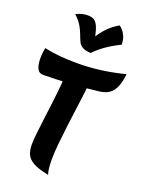

<svg xmlns="http://www.w3.org/2000/svg" viewBox="-203 -1209 1009 1334"><g transform="rotate(20 301.0 -542.0)"><path d="M1 -713Q1 -736 3.5 -756Q6 -776 9 -790Q68 -777 129 -772Q190 -767 252 -767Q341 -767 429.5 -779Q518 -791 602 -813Q596 -756 580.5 -718.5Q565 -681 538.5 -661.5Q512 -642 469 -636Q430 -631 375.5 -626Q321 -621 262 -617.5Q203 -614 149.5 -612Q96 -610 58 -610Q35 -610 22.5 -625.5Q10 -641 5.5 -665Q1 -689 1 -713ZM379 -684Q379 -653 372.5 -598Q366 -543 356.5 -474.5Q347 -406 338 -333.5Q329 -261 322.5 -194.5Q316 -128 316 -78Q316 -3 329 31Q252 16 213.5 -6Q175 -28 162.5 -58.5Q150 -89 150 -129Q150 -160 155.5 -210.5Q161 -261 169 -323.5Q177 -386 185.5 -454.5Q194 -523 200 -591Q206 -659 206 -720ZM441 -1115Q450 -1109 463.5 -1095Q477 -1081 488 -1056.5Q499 -1032 500 -994Q436 -962 392.5 -931Q349 -900 317 -866Q276 -868 255.5 -880Q235 -892 225 -912.5Q215 -933 205.5 -959.5Q196 -986 178.5 -1017.5Q161 -1049 124 -1083Q152 -1097 172 -1101Q192 -1105 212 -1105Q246 -1105 264.5 -1088.5Q283 -1072 296 -1030Q309 -988 323 -912L282 -943Q300 -975 320 -1004Q340 -1033 368.5 -1061Q397 -1089 441 -1115Z"/></g></svg>

Font: Merienda ExtraBold
Style: Regular
Weight: 800
Designer: Eduardo Rodriguez Tunni
Foundry: Eduardo Rodriguez Tunni
Version: Version 2.001